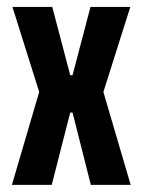

<svg xmlns="http://www.w3.org/2000/svg" viewBox="-20 -520 401 540"><path d="M13.5 0 96 -281V-243L15 -500.5H127L177.5 -308.5H184L234.5 -500.5H346.5L265 -243V-281L347.5 0H235.5L184 -203.5H177.5L125.5 0Z"/></svg>

Font: Anek Tamil Condensed SemiBold
Style: Regular
Weight: 600
Width: 3
Designer: Aadarsh Rajan (Tamil), Yesha Goshar (Latin)
Foundry: Ek Type
Version: Version 1.003